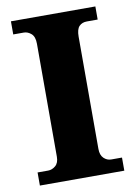

<svg xmlns="http://www.w3.org/2000/svg" viewBox="-82 -768 579 822"><g transform="rotate(-10 207.5 -357.0)"><path d="M24 0V-57H70Q87 -57 102 -69.5Q117 -82 117 -109V-600Q117 -631 102 -644Q87 -657 70 -657H24V-714H391V-657H344Q323 -657 310.5 -644Q298 -631 298 -599V-111Q298 -84 312 -70.5Q326 -57 344 -57H391V0Z"/></g></svg>

Font: Noto Serif Lao ExtraBold
Style: Regular
Weight: 800
Designer: Monotype Design Team
Foundry: Monotype Imaging Inc.
Version: Version 2.003; ttfautohint (v1.8.4.7-5d5b)